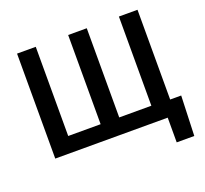

<svg xmlns="http://www.w3.org/2000/svg" viewBox="-148 -903 1333 1250"><g transform="rotate(-20 518.5 -278.0)"><path d="M220.5 -727.3V-109.4H445V-727.3H573.9V-109.4H796.5V-727.3H925.4V-105.5H1001.8L991.8 171.2H870V0H90.9V-727.3Z"/></g></svg>

Font: Inter P Semi Bold
Style: Regular
Weight: 600
Designer: Rasmus Andersson
Foundry: rsms
Version: Version 3.018;git-588b23468